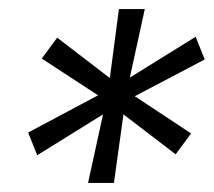

<svg xmlns="http://www.w3.org/2000/svg" viewBox="-20 -770 471 423"><path d="M196 -560 72 -641 106 -687 222 -598 242 -750H299L266 -599L411 -689L431 -639L277 -558L401 -476L367 -430L252 -518L231 -367H174L207 -518L62 -428L42 -478Z"/></svg>

Font: Cabin
Style: Italic
Weight: 400
Italic angle: -7°
Designer: Pablo Impallari
Foundry: Pablo Impallari. http://www.impallari.com Igino Marini. http://www.ikern.com
Version: Version 2.200